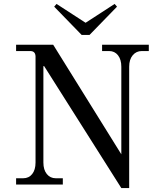

<svg xmlns="http://www.w3.org/2000/svg" viewBox="-20 -940 810 978"><path d="M256 -906 268 -920 416 -824 564 -920 576 -906 436 -762H396ZM62 0V-32H98Q127 -32 144 -53.5Q161 -75 161 -112V-653Q160 -680 134 -680H62V-712H251L598 -154V-600Q598 -637 581 -658.5Q564 -680 536 -680H500V-712H738V-680H702Q674 -680 656 -658.5Q638 -637 638 -600V18H598L205 -603H201V-112Q201 -75 218.5 -53.5Q236 -32 264 -32H300V0Z"/></svg>

Font: Old Standard TT
Style: Regular
Weight: 400
Designer: Alexey Kryukov <alexios@thessalonica.org.ru>
Version: Version 2.2